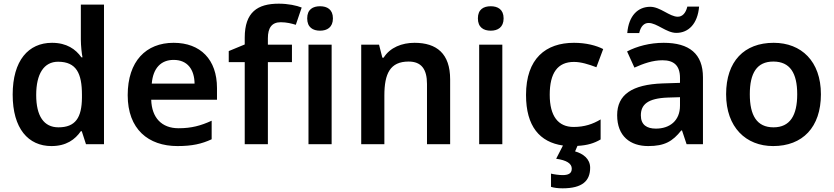

<svg xmlns="http://www.w3.org/2000/svg" viewBox="-20 -785 4537 1045"><path d="M260 10C341 10 389 -26 420 -71H425L448 0H546V-760H420V-570C420 -536 425 -492 429 -473H423C392 -517 343 -552 263 -552C135 -552 49 -456 49 -270C49 -85 134 10 260 10ZM298 -92C219 -92 177 -153 177 -268C177 -383 219 -449 296 -449C396 -449 426 -385 426 -269V-253C425 -145 391 -92 298 -92Z M925 -552C775 -552 675 -452 675 -267C675 -82 787 10 946 10C1026 10 1078 -2 1132 -27V-128C1073 -101 1022 -87 952 -87C860 -87 806 -144 803 -242H1161V-306C1161 -461 1071 -552 925 -552ZM925 -459C1002 -459 1038 -405 1039 -330H806C813 -415 857 -459 925 -459Z M1569 -447V-542H1438V-577C1438 -633 1459 -664 1508 -664C1540 -664 1567 -657 1590 -650L1622 -744C1594 -755 1549 -765 1497 -765C1382 -765 1312 -719 1312 -580V-543L1225 -507V-447H1312V0H1438V-447Z M1722 -751C1683 -751 1652 -734 1652 -685C1652 -636 1683 -618 1722 -618C1760 -618 1792 -636 1792 -685C1792 -734 1760 -751 1722 -751ZM1785 -542H1659V0H1785Z M2236 -552C2168 -552 2103 -527 2068 -471H2061L2043 -542H1946V0H2072V-265C2072 -384 2103 -450 2204 -450C2273 -450 2304 -409 2304 -328V0H2430V-353C2430 -493 2357 -552 2236 -552Z M2651 -751C2612 -751 2581 -734 2581 -685C2581 -636 2612 -618 2651 -618C2689 -618 2721 -636 2721 -685C2721 -734 2689 -751 2651 -751ZM2714 -542H2588V0H2714Z M3192 128C3192 79 3153 51 3110 39L3123 9C3177 6 3213 -5 3249 -26V-135C3207 -110 3162 -94 3102 -94C3018 -94 2972 -153 2972 -269C2972 -388 3015 -448 3104 -448C3142 -448 3184 -435 3226 -419L3263 -518C3226 -537 3171 -552 3104 -552C2951 -552 2843 -467 2843 -268C2843 -97 2918 -11 3044 7L3007 79C3064 87 3092 105 3092 133C3092 160 3072 168 3042 168C3023 168 2995 164 2979 160V232C2995 237 3016 240 3042 240C3150 240 3192 199 3192 128Z M3394 -605H3459C3467 -642 3486 -660 3510 -660C3556 -660 3607 -606 3661 -606C3727 -606 3777 -655 3785 -749H3721C3712 -712 3693 -694 3669 -694C3624 -694 3574 -748 3519 -748C3452 -748 3402 -700 3394 -605ZM3592 -552C3517 -552 3446 -533 3393 -505L3433 -417C3482 -439 3532 -457 3586 -457C3646 -457 3681 -430 3681 -361V-334L3587 -331C3420 -325 3339 -270 3339 -158C3339 -43 3411 10 3508 10C3598 10 3641 -16 3688 -75H3692L3717 0H3806V-364C3806 -492 3732 -552 3592 -552ZM3615 -254 3681 -256V-210C3681 -127 3624 -85 3550 -85C3501 -85 3468 -105 3468 -157C3468 -215 3504 -250 3615 -254Z M4448 -272C4448 -452 4341 -552 4191 -552C4031 -552 3932 -452 3932 -272C3932 -92 4040 10 4188 10C4348 10 4448 -92 4448 -272ZM4061 -272C4061 -387 4099 -450 4189 -450C4280 -450 4319 -387 4319 -272C4319 -157 4280 -92 4190 -92C4099 -92 4061 -157 4061 -272Z"/></svg>

Font: Noto Sans Sinhala SemiBold
Style: Regular
Weight: 600
Designer: Jelle Bosma - Monotype Design Team
Foundry: Monotype Imaging Inc.
Version: Version 2.006